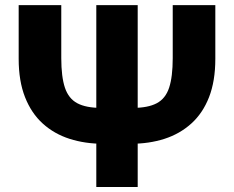

<svg xmlns="http://www.w3.org/2000/svg" viewBox="-20 -748 936 768"><path d="M670.9 -727.5H841.3V-512.7Q841.3 -423.8 816.2 -359.4Q791 -294.9 745.1 -253.7Q699.2 -212.4 637.7 -192.6Q576.2 -172.9 503.4 -172.9H392.6Q320.3 -172.9 258.5 -192.6Q196.8 -212.4 151.1 -253.7Q105.5 -294.9 80.1 -359.4Q54.7 -423.8 54.7 -512.7V-727.5H225.1V-515.6Q225.1 -440.9 239.7 -397.2Q254.4 -353.5 289.3 -335Q324.2 -316.4 385.7 -316.4H510.3Q571.8 -316.4 606.9 -335Q642.1 -353.5 656.5 -397.2Q670.9 -440.9 670.9 -515.6ZM365.2 -727.5H530.8V0H365.2Z"/></svg>

Font: Inter 18pt ExtraBold
Style: Regular
Weight: 800
Designer: Rasmus Andersson
Foundry: rsms
Version: Version 4.001;git-66647c0bb